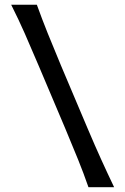

<svg xmlns="http://www.w3.org/2000/svg" viewBox="-20 -776 519 796"><path d="M346.7 0Q326.2 -59.1 303.7 -114.5Q281.2 -169.9 251 -242.2L140.6 -502.9Q107.9 -580.1 82.5 -637.7Q57.1 -695.3 26.4 -756.3H132.8Q154.8 -695.3 178 -637.7Q201.2 -580.1 232.4 -505.4L343.8 -242.2Q374.5 -169.9 399.7 -114.5Q424.8 -59.1 453.1 0Z"/></svg>

Font: Pinar-FD Medium
Style: Regular
Weight: 500
Designer: Amin Abedi
Version: Version 3.000